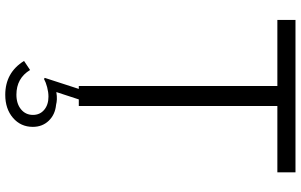

<svg xmlns="http://www.w3.org/2000/svg" viewBox="-227 -638 1145 731"><g transform="rotate(90 345.5 -272.5)"><path d="M307.5 0H383.5V-756H636V-825H56V-756H307.5ZM341 280Q394.5 280 428.8 250.5Q463 221 463 175Q463 138.5 439.5 114.2Q416 90 379 86.5Q369.5 84 358 83.5Q346.5 83 330.5 85.5L358.5 0H318.5L276.5 129.5L280.5 132.5Q293 125.5 312 120.5Q331 115.5 348 115.5Q379 115.5 398.2 131.8Q417.5 148 417.5 174.5Q417.5 202.5 396.2 220Q375 237.5 340.5 237.5Q278 237.5 246.5 185.5L212 208.5Q256.5 280 341 280Z"/></g></svg>

Font: Spartan
Style: Regular
Weight: 400
Designer: Matt Bailey, Mirko Velimirovic
Foundry: Matt Bailey
Version: Version 1.003; ttfautohint (v1.8.3)